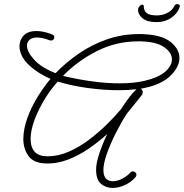

<svg xmlns="http://www.w3.org/2000/svg" viewBox="-20 -760 907 947"><path d="M535 167Q503 167 478.5 147Q454 127 454 77Q454 45 469.5 -2Q485 -49 509 -99Q467 -61 417 -26.5Q367 8 312 28.5Q257 49 200 46Q144 43 119.5 8Q95 -27 95 -76Q96 -126 115.5 -179.5Q135 -233 166 -283Q197 -333 229 -371Q157 -403 114 -448Q95 -468 85.5 -490Q76 -512 76 -532Q76 -563 97 -585Q118 -607 160 -607Q193 -607 235 -591Q248 -587 248 -576Q248 -570 243.5 -565Q239 -560 232 -560Q226 -560 223 -562Q188 -575 163 -575Q138 -575 125.5 -563.5Q113 -552 113 -535Q113 -505 148 -466Q183 -427 254 -399Q305 -452 369 -496Q433 -540 508 -566Q583 -592 666 -592Q674 -592 681.5 -592Q689 -592 696 -591Q782 -586 823.5 -551.5Q865 -517 865 -474Q865 -431 823 -388.5Q781 -346 701 -328Q688 -325 673 -322Q684 -318 684 -305Q684 -299 681 -293Q675 -286 659.5 -266Q644 -246 615 -211Q610 -206 606 -200Q577 -155 550.5 -102.5Q524 -50 507 -1.5Q490 47 490 78Q490 109 503.5 121.5Q517 134 536 134Q559 134 583.5 121Q608 108 622 92Q628 85 635 85Q642 85 647.5 90Q653 95 653 102Q653 108 649 113Q629 137 597.5 152Q566 167 535 167ZM294 -385Q322 -378 366.5 -369.5Q411 -361 464.5 -355Q518 -349 572 -349Q638 -349 692 -361Q763 -378 795.5 -407Q828 -436 828 -467Q828 -499 793 -525Q758 -551 693 -555Q685 -556 677 -556Q669 -556 661 -556Q553 -556 458 -508Q363 -460 291 -386ZM131 -76Q131 11 214 11Q267 11 319.5 -12Q372 -35 420 -71.5Q468 -108 508.5 -148Q549 -188 578 -223Q597 -253 615.5 -277.5Q634 -302 650 -317Q652 -319 653 -320Q614 -315 566 -315Q491 -315 409 -326.5Q327 -338 265 -358Q232 -321 206 -280Q171 -224 151 -170.5Q131 -117 131 -76ZM752 -651Q706 -651 683.5 -669.5Q661 -688 661 -710Q661 -721 668 -729Q675 -737 682 -737Q689 -737 689 -730Q689 -707 703.5 -695.5Q718 -684 754 -684Q781 -684 805 -696Q829 -708 839 -729Q842 -736 846.5 -738Q851 -740 855 -740Q857 -740 863 -737Q869 -734 866 -725Q858 -697 827 -674Q796 -651 752 -651Z"/></svg>

Font: Meow Script
Style: Regular
Weight: 400
Designer: Robert E. Leuschke
Foundry: Robert E. Leuschke
Version: Version 1.010; ttfautohint (v1.8.3)